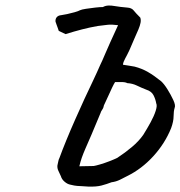

<svg xmlns="http://www.w3.org/2000/svg" viewBox="-20 -674 666 709"><path d="M306 15Q291 14 282.5 13.5Q274 13 265 12.5Q256 12 240 8Q229 6 218.5 -3Q208 -12 205 -23Q200 -34 195.5 -43.5Q191 -53 192 -63Q194 -70 195 -77Q196 -84 200 -92Q209 -117 224.5 -155Q240 -193 258 -233.5Q276 -274 292 -309Q308 -344 317 -362Q319 -366 325 -379Q331 -392 338 -407Q345 -422 350.5 -435Q356 -448 358 -451Q361 -458 369 -476.5Q377 -495 387 -517.5Q397 -540 405.5 -558Q414 -576 416 -581Q393 -584 378 -582.5Q363 -581 341 -578Q312 -573 283 -565.5Q254 -558 222 -548Q211 -553 197 -560Q194 -568 192.5 -573Q191 -578 189 -582.5Q187 -587 185 -594Q184 -604 189.5 -610.5Q195 -617 206 -618Q214 -619 228 -622Q242 -625 256 -629Q270 -633 275 -636Q281 -639 297.5 -641.5Q314 -644 331.5 -646Q349 -648 360 -648Q369 -653 380 -653.5Q391 -654 401 -652Q425 -648 450 -646Q466 -645 473.5 -635.5Q481 -626 498 -609Q501 -601 499 -590Q497 -579 491 -565Q485 -551 476.5 -532Q468 -513 458 -489Q449 -470 442 -457.5Q435 -445 434 -435Q446 -433 456.5 -431.5Q467 -430 477 -428Q504 -421 526.5 -408Q549 -395 575 -374Q586 -364 598.5 -344Q611 -324 620 -304.5Q629 -285 625 -276Q621 -263 621 -244.5Q621 -226 612 -201Q589 -144 546 -97Q503 -50 450 -24Q437 -17 422.5 -10Q408 -3 392 -1Q374 6 355 11Q336 16 306 15ZM326 -61Q333 -62 350 -67Q367 -72 385 -79Q403 -86 413 -91Q442 -110 467.5 -131.5Q493 -153 509 -176Q524 -200 536.5 -223Q549 -246 555 -265Q561 -284 557 -292Q554 -309 546.5 -323Q539 -337 520 -343Q502 -350 485.5 -358Q469 -366 450 -367Q443 -371 429 -371Q415 -371 405 -371Q401 -365 394 -350.5Q387 -336 380 -320Q373 -304 367.5 -293Q362 -282 363 -282Q362 -275 357.5 -269Q353 -263 351 -256Q331 -207 317.5 -176Q304 -145 295.5 -125.5Q287 -106 282 -91.5Q277 -77 273 -60Z"/></svg>

Font: Caveat Medium
Style: Regular
Weight: 500
Designer: Pablo Impallari
Foundry: Pablo Impallari
Version: Version 2.000